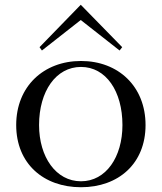

<svg xmlns="http://www.w3.org/2000/svg" viewBox="-20 -771 679 806"><path d="M320 15C477 15 591 -84 591 -246C591 -408 477 -515 320 -515C163 -515 48 -408 48 -246C48 -84 163 15 320 15ZM320 -10C215 -10 144 -112 144 -246C144 -388 215 -490 320 -490C425 -490 494 -388 494 -246C494 -112 425 -10 320 -10ZM493 -573 319 -751 146 -573 156 -559 319 -687 482 -559Z"/></svg>

Font: Sprat
Style: Regular
Weight: 400
Designer: Ethan Nakache
Foundry: Collletttivo
Version: Version 2.000;Glyphs 3.2 (3217)